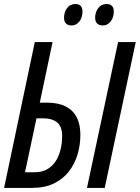

<svg xmlns="http://www.w3.org/2000/svg" viewBox="-20 -920 685 940"><path d="M0 0 150.4 -713.9H237.3L174.8 -417.5H209Q263.2 -417.5 299.6 -399.9Q335.9 -382.3 354.7 -347.2Q373.5 -312 373.5 -259.8Q373.5 -210 359.6 -163.6Q345.7 -117.2 317.1 -80.3Q288.6 -43.5 243.7 -21.7Q198.7 0 136.7 0ZM102.5 -76.7H149.4Q184.6 -76.7 210 -90.8Q235.4 -105 251.7 -129.6Q268.1 -154.3 276.1 -186Q284.2 -217.8 284.2 -253.9Q284.2 -299.8 260.3 -320.3Q236.3 -340.8 188 -340.8H158.7ZM405.8 0 558.1 -713.9H644.5L492.7 0ZM483.4 -795.4Q465.3 -795.4 455.6 -804.9Q445.8 -814.5 445.8 -833.5Q445.8 -859.4 460.7 -879.9Q475.6 -900.4 502 -900.4Q518.6 -900.4 527.8 -891.4Q537.1 -882.3 537.1 -864.3Q537.1 -834.5 521.7 -814.9Q506.3 -795.4 483.4 -795.4ZM330.6 -795.4Q313 -795.4 303.2 -804.9Q293.5 -814.5 293.5 -833.5Q293.5 -859.4 308.1 -879.9Q322.8 -900.4 349.6 -900.4Q360.4 -900.4 367.9 -896.5Q375.5 -892.6 379.6 -884.5Q383.8 -876.5 383.8 -864.3Q383.8 -834.5 368.7 -814.9Q353.5 -795.4 330.6 -795.4Z"/></svg>

Font: Open Sans Condensed Medium
Style: Italic
Weight: 500
Width: 3
Italic angle: -12°
Designer: Monotype Design Team
Foundry: Monotype Imaging Inc.
Version: Version 3.000